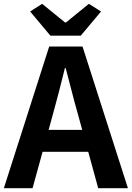

<svg xmlns="http://www.w3.org/2000/svg" viewBox="-24 -984 689 1004"><path d="M-3.8 0 233.3 -740.8H407.5L644.9 0H489.5L383.7 -385.9Q366.9 -444.1 351.2 -506.3Q335.5 -568.5 319.4 -627.9H315.4Q300.9 -567.7 284.7 -505.9Q268.5 -444.1 252.5 -385.9L146.3 0ZM143.3 -190.1V-304.8H495.4V-190.1ZM239.6 -797.4 133.6 -923.9 196.4 -964 316.2 -866.5H321L440.7 -964L504.3 -923.9L398.2 -797.4Z"/></svg>

Font: Noto Sans JP
Style: Regular
Weight: 100
Designer: Ryoko NISHIZUKA 西塚涼子 (kana, bopomofo & ideographs); Paul D. Hunt (Latin, Greek & Cyrillic); Sandoll Communications 산돌커뮤니
Foundry: Adobe
Version: Version 2.004;hotconv 1.0.118;makeotfexe 2.5.65603